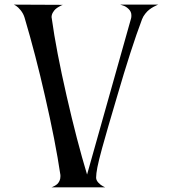

<svg xmlns="http://www.w3.org/2000/svg" viewBox="-20 -808 741 827"><path d="M498 -788.1H661.1Q659.2 -787.1 655.5 -785.6Q651.9 -784.2 641.8 -778.8Q631.8 -773.4 623.3 -766.8Q614.7 -760.3 605.7 -749Q596.7 -737.8 591.8 -725.1Q545.4 -602.5 483.9 -391.1Q457.5 -301.3 446.3 -263.2Q435.1 -225.1 419.9 -170.2Q404.8 -115.2 399.4 -87.2Q394 -59.1 394 -43Q394 -31.7 403.8 -21.2Q413.6 -10.7 423.3 -5.9L433.1 -1H201.2Q202.6 -1.5 205.3 -2.4Q208 -3.4 214.8 -7.1Q221.7 -10.7 226.8 -15.4Q231.9 -20 236.1 -28.6Q240.2 -37.1 240.2 -46.9V-54.2Q218.8 -198.7 173.8 -394Q133.8 -570.3 85.9 -731.9Q80.6 -749.5 69.1 -763.7Q57.6 -777.8 48.8 -783.2L40 -788.1L251 -787.1Q249 -786.6 245.6 -785.2Q242.2 -783.7 233.9 -779.1Q225.6 -774.4 219.2 -768.8Q212.9 -763.2 207.5 -753.7Q202.1 -744.1 202.1 -733.9Q202.1 -732.9 202.6 -731Q203.1 -729 203.1 -728Q221.7 -592.3 267.1 -394Q311 -201.7 355 -56.2L544.9 -730Q545.9 -733.9 545.9 -742.2Q545.9 -757.8 533.9 -769.3Q522 -780.8 509.8 -784.2Z"/></svg>

Font: Anticva
Style: Regular
Weight: 400
Version: Version 1.000